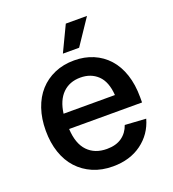

<svg xmlns="http://www.w3.org/2000/svg" viewBox="-135 -831 850 945"><g transform="rotate(-20 290.5 -358.0)"><path d="M296 12Q238 12 191.5 -8Q145 -28 112 -64Q79 -100 61.5 -151.5Q44 -203 44 -266Q44 -329 61.5 -380.5Q79 -432 111.5 -468Q144 -504 190 -524Q236 -544 293 -544Q347 -544 392 -525Q437 -506 469.5 -470Q502 -434 519.5 -381.5Q537 -329 537 -262V-235H155Q159 -157 196.5 -118Q234 -79 297 -79Q345 -79 375.5 -100.5Q406 -122 419 -160L529 -153Q508 -78 446.5 -33Q385 12 296 12ZM424 -315Q419 -386 383.5 -420Q348 -454 293 -454Q236 -454 200 -418.5Q164 -383 155 -315ZM253 -594 317 -728H428L338 -594Z"/></g></svg>

Font: Geist Med
Style: Regular
Weight: 400
Designer: Basement.studio, Andrés Briganti, Mateo Zaragoza
Foundry: Basement.studio, Vercel, Andrés Briganti, Guido Ferreyra, Mateo Zaragoza
Version: Version 1.401